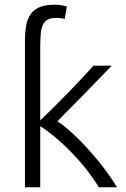

<svg xmlns="http://www.w3.org/2000/svg" viewBox="-20 -796 535 816"><path d="M151 0V-260C231 -209 336 -106 400 0H477C421 -96 307 -225 224 -281C291 -348 395 -454 455 -517H377C325 -457 218 -348 151 -284V-558C151 -668 148 -720 219 -720C235 -720 247 -718 255 -715L264 -768C253 -772 234 -776 211 -776C100 -776 86 -708 86 -616V0Z"/></svg>

Font: Repo Light
Style: Regular
Weight: 300
Designer: Stefan Peev
Foundry: Context Ltd
Version: Version 001.502